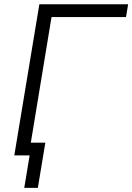

<svg xmlns="http://www.w3.org/2000/svg" viewBox="-20 -748 637 924"><path d="M596.7 -727.5 586.4 -666H228L118.2 0H48.8L169.4 -727.5ZM96.7 156.2 122.6 0H80.6L90.3 -61.5H198.2L162.1 156.2Z"/></svg>

Font: Inter 16pt Light
Style: Italic
Weight: 300
Italic angle: -9.3988°
Version: Version 4.001;git-66647c0bb